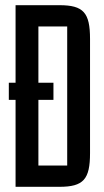

<svg xmlns="http://www.w3.org/2000/svg" viewBox="-20 -720 401 740"><path d="M40 -700V-401H14V-335H40V0H209C302 0 327 -29 327 -130V-570C327 -671 302 -700 209 -700ZM128 -82V-335H186V-401H128V-618H239V-82Z"/></svg>

Font: Queering
Style: Regular
Weight: 400
Designer: Adam Naccarato
Foundry: adamnac
Version: Version 2.000;hotconv 1.0.109;makeotfexe 2.5.65596